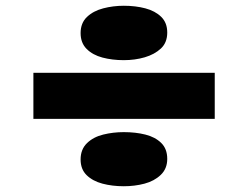

<svg xmlns="http://www.w3.org/2000/svg" viewBox="-20 -606 861 667"><path d="M96 -193V-353H726V-193ZM410 41Q370 41 336 32Q302 23 281 2.5Q260 -18 260 -52Q260 -87 282 -108.5Q304 -130 338.5 -138.5Q373 -147 410 -147Q451 -147 485 -138.5Q519 -130 540 -109.5Q561 -89 561 -54Q561 -20 538.5 1.5Q516 23 482 32Q448 41 410 41ZM410 -397Q370 -397 336 -406Q302 -415 281 -436Q260 -457 260 -491Q260 -526 282 -547Q304 -568 338.5 -577Q373 -586 410 -586Q451 -586 485 -577Q519 -568 540 -547.5Q561 -527 561 -493Q561 -458 539 -437.5Q517 -417 483 -407Q449 -397 410 -397Z"/></svg>

Font: Lexend Tera ExtraBold
Style: Regular
Weight: 800
Designer: Bonnie Shaver-Troup, Thomas Jockin
Foundry: Lexend
Version: Version 1.007